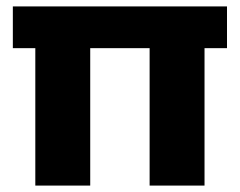

<svg xmlns="http://www.w3.org/2000/svg" viewBox="-20 -578 747 598"><path d="M687 -558V-428H617V0H446V-428H261V0H90V-428H20V-558Z"/></svg>

Font: MSTAGE
Style: Bold
Weight: 700
Designer: Ninad Kale (Devanagari), Jonny Pinhorn (Latin)
Foundry: Indian Type Foundry
Version: 4.004